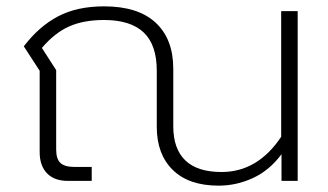

<svg xmlns="http://www.w3.org/2000/svg" viewBox="-20 -570 1033 605"><path d="M474 -170V-347Q474 -429 432.5 -468Q391 -507 308 -507Q244 -507 198.5 -487Q153 -467 112 -419L157 -349V-99Q157 -69 170.5 -56.5Q184 -44 214 -44H269V0H194Q151 0 128 -24Q105 -48 105 -91V-347L55 -424Q103 -487 163 -518.5Q223 -550 308 -550Q415 -550 470.5 -498.5Q526 -447 526 -353V-172Q526 -101 564 -64.5Q602 -28 678 -28Q792 -28 866 -139V-535H918V0H867V-84Q829 -33 777 -9Q725 15 669 15Q575 15 524.5 -34.5Q474 -84 474 -170Z"/></svg>

Font: Prompt ExtraLight
Style: Regular
Weight: 275
Designer: Katatrad Team
Foundry: CadsonDemak
Version: Version 1.001